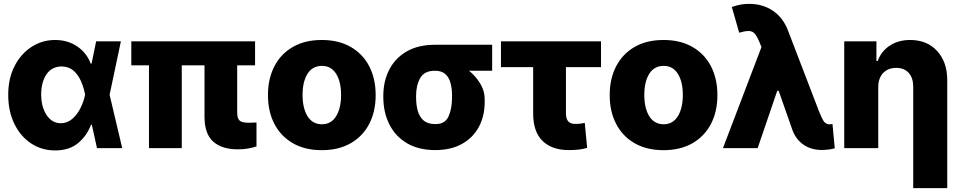

<svg xmlns="http://www.w3.org/2000/svg" viewBox="-20 -757 4901 981"><path d="M260.7 11.7Q191.9 11.2 137.9 -24.9Q84 -61 53 -125Q22 -189 22 -272.5Q22 -356 54.2 -418.9Q86.4 -481.9 140.9 -517.3Q195.3 -552.7 261.7 -552.7Q325.2 -552.7 373.8 -520.3Q422.4 -487.8 443.8 -431.6H447.8L471.2 -545.9H597.7L540 -272.9L604.5 0H475.6L449.2 -119.6H444.8Q424.8 -64.5 379.6 -26.4Q334.5 11.7 260.7 11.7ZM190.4 -274.4Q190.4 -210.4 218.3 -168.9Q246.1 -127.4 290.5 -127.4Q323.7 -127.4 349.1 -149.4Q374.5 -171.4 391.1 -204.6Q407.7 -237.8 414.6 -271.5L415 -272.9L414.6 -274.4Q407.7 -311 393.3 -343.5Q378.9 -376 355 -396.5Q331.1 -417 294.9 -417.5Q244.1 -417 217.3 -377Q190.4 -336.9 190.4 -274.4Z M1283.2 -545.9V-423.3H1191.9V-182.6Q1191.9 -151.9 1204.3 -140.9Q1216.8 -129.9 1248.5 -129.9Q1261.2 -129.9 1271.5 -130.4Q1281.7 -130.9 1290.5 -131.3V-8.8Q1269 -2 1245.1 2.2Q1221.2 6.3 1194.8 5.9Q1115.7 6.3 1070.6 -32.5Q1025.4 -71.3 1024.9 -159.2V-423.3H908.7V0H741.2V-423.3H650.9V-545.9Z M1624 10.3Q1538.1 10.3 1476.6 -25.1Q1415 -60.5 1382.1 -123.8Q1349.1 -187 1349.1 -271Q1349.1 -355 1382.1 -418.5Q1415 -481.9 1476.6 -517.3Q1538.1 -552.7 1624 -552.7Q1710 -552.7 1771.7 -517.3Q1833.5 -481.9 1866.5 -418.5Q1899.4 -355 1899.4 -271Q1899.4 -187 1866.5 -123.8Q1833.5 -60.5 1771.7 -25.1Q1710 10.3 1624 10.3ZM1625 -122.1Q1671.9 -122.1 1697.3 -163.1Q1722.7 -204.1 1722.7 -272Q1722.7 -339.8 1697.3 -380.1Q1671.9 -420.4 1625 -420.4Q1576.7 -420.4 1551.3 -380.1Q1525.9 -339.8 1525.9 -272Q1525.9 -204.1 1551.3 -163.1Q1576.7 -122.1 1625 -122.1Z M1938.5 -258.8V-269.5Q1939 -343.3 1969.2 -401.9Q1999.5 -460.4 2058.3 -494.4Q2117.2 -528.3 2203.1 -528.3H2494.6V-395.5H2376.5Q2410.6 -368.2 2433.8 -329.8Q2457 -291.5 2456.5 -249V-238.3Q2457 -166.5 2427.7 -110.6Q2398.4 -54.7 2341.8 -22.5Q2285.2 9.8 2204.1 9.8Q2118.2 9.8 2059.1 -25.4Q2000 -60.5 1969.5 -121.3Q1939 -182.1 1938.5 -258.8ZM2106 -269.5V-258.8Q2106 -220.7 2114.7 -189.9Q2123.5 -159.2 2144.8 -141.1Q2166 -123 2204.1 -123Q2253.9 -122.6 2271.7 -162.1Q2289.6 -201.7 2289.6 -258.8V-269.5Q2289.6 -303.7 2282 -332.5Q2274.4 -361.3 2255.6 -378.4Q2236.8 -395.5 2203.1 -395.5Q2148.4 -396 2127.2 -358.4Q2106 -320.8 2106 -269.5Z M3050.8 -545.9V-414.1H2871.6V-176.3Q2872.1 -124 2917 -124Q2934.6 -124 2944.3 -125.2Q2954.1 -126.5 2967.8 -128.9L2980 -1.5Q2958.5 4.9 2937 7.3Q2915.5 9.8 2885.3 9.8Q2800.3 9.8 2752.2 -36.9Q2704.1 -83.5 2704.1 -176.8V-414.1H2539.6V-545.9Z M3370.1 10.3Q3284.2 10.3 3222.7 -25.1Q3161.1 -60.5 3128.2 -123.8Q3095.2 -187 3095.2 -271Q3095.2 -355 3128.2 -418.5Q3161.1 -481.9 3222.7 -517.3Q3284.2 -552.7 3370.1 -552.7Q3456.1 -552.7 3517.8 -517.3Q3579.6 -481.9 3612.5 -418.5Q3645.5 -355 3645.5 -271Q3645.5 -187 3612.5 -123.8Q3579.6 -60.5 3517.8 -25.1Q3456.1 10.3 3370.1 10.3ZM3371.1 -122.1Q3418 -122.1 3443.4 -163.1Q3468.8 -204.1 3468.8 -272Q3468.8 -339.8 3443.4 -380.1Q3418 -420.4 3371.1 -420.4Q3322.8 -420.4 3297.4 -380.1Q3272 -339.8 3272 -272Q3272 -204.1 3297.4 -163.1Q3322.8 -122.1 3371.1 -122.1Z M3673.8 0 3870.6 -516.6 3859.4 -543.9Q3847.7 -571.8 3836.2 -585Q3824.7 -598.1 3806.6 -598.6Q3788.6 -599.1 3756.8 -589.8L3719.2 -721.2Q3763.2 -737.3 3806.6 -737.3Q3877.4 -737.3 3929.4 -701.9Q3981.4 -666.5 4006.3 -600.6L4166 -184.6Q4180.7 -147.9 4190.9 -134.8Q4201.2 -121.6 4220.2 -121.6Q4228 -122.1 4233.4 -123.5L4245.1 0.5Q4234.9 4.4 4215.3 6.8Q4195.8 9.3 4178.7 9.3Q4126.5 9.3 4088.1 -15.9Q4049.8 -41 4030.3 -88.4L3958.5 -293H3951.2L3851.1 0Z M4467.3 -311V0H4293.5V-545.9H4458V-445.3H4464.4Q4482.9 -495.6 4526.6 -524.2Q4570.3 -552.7 4630.4 -552.7Q4716.8 -552.7 4768.3 -496.3Q4819.8 -439.9 4819.8 -347.7V204.1H4646V-313.5Q4646 -358.9 4623 -384.5Q4600.1 -410.2 4558.6 -410.2Q4517.6 -410.2 4492.4 -384Q4467.3 -357.9 4467.3 -311Z"/></svg>

Font: Inter Tight ExtraBold
Style: Regular
Weight: 800
Designer: Rasmus Andersson
Foundry: rsms
Version: Version 3.004; ttfautohint (v1.8.4.7-5d5b)